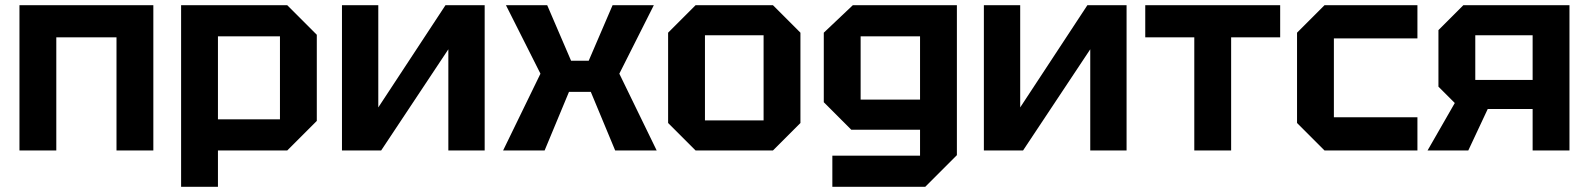

<svg xmlns="http://www.w3.org/2000/svg" viewBox="-20 -580 6121 740"><path d="M55 0V-560H571V0H429V-436H197V0Z M678 140V-560H1087L1201 -446V-114L1087 0H820V140ZM1059 -440H820V-120H1059Z M1848 0H1708V-390L1449 0H1298V-560H1438V-166L1697 -560H1848Z M1919 0 2063 -296 1930 -560H2089L2181 -346H2249L2341 -560H2500L2367 -296L2511 0H2351L2257 -226H2173L2079 0Z M2555 -106V-454L2661 -560H2959L3065 -454V-106L2959 0H2661ZM2697 -116H2923V-444H2697Z M3188 140V20H3526V-80H3261L3155 -186V-454L3267 -560H3668V18L3546 140ZM3297 -440V-196H3526V-440Z M4322 0H4182V-390L3923 0H3772V-560H3912V-166L4171 -560H4322Z M4725 0V-436H4914V-560H4394V-436H4583V0Z M4979 -106V-454L5085 -560H5443V-432H5121V-128H5443V0H5085Z M5666 -272H5887V-444H5666ZM5524 -246V-464L5620 -560H6029V0H5887V-160H5714L5639 0H5482L5587 -183Z"/></svg>

Font: Tektur SemiBold
Style: Regular
Weight: 600
Designer: Adam Jagosz
Foundry: Adam Jagosz
Version: Version 1.005;gftools[0.9.30]